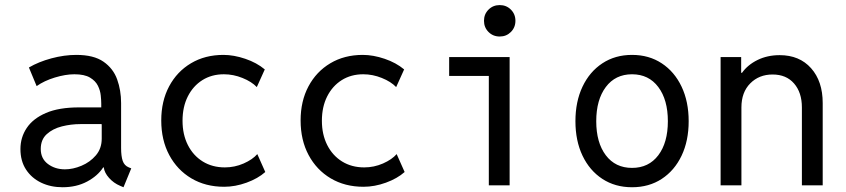

<svg xmlns="http://www.w3.org/2000/svg" viewBox="-20 -748 3415 775"><path d="M232.4 7.8Q184.6 7.8 146 -10.7Q107.4 -29.3 85 -63.7Q62.5 -98.1 62.5 -146.5Q62.5 -193.4 87.9 -231.4Q113.3 -269.5 165.5 -292Q217.8 -314.5 298.8 -314.5H388.7V-330.1Q388.7 -342.8 386.7 -362.5Q384.8 -382.3 375.2 -401.9Q365.7 -421.4 343.3 -434.8Q320.8 -448.2 280.3 -448.2Q244.6 -448.2 201.4 -435.1Q158.2 -421.9 127.9 -400.4L96.7 -475.6Q135.7 -498.5 187.5 -512.5Q239.3 -526.4 288.1 -526.4Q358.4 -526.4 397.7 -499Q437 -471.7 452.9 -427.5Q468.8 -383.3 468.8 -332V-150.4Q468.8 -117.7 475.3 -98.6Q481.9 -79.6 500 -72.3L509.8 -68.4L478.5 7.8L464.8 2Q439 -8.8 420.2 -29.8Q401.4 -50.8 398.9 -72.3H396.5Q374.5 -38.1 331.5 -15.1Q288.6 7.8 232.4 7.8ZM242.2 -64.5Q274.4 -64.5 308.8 -78.9Q343.3 -93.3 366.9 -120.8Q390.6 -148.4 390.6 -188.5V-242.2L390.1 -247.1H304.7Q266.6 -247.1 229.7 -237.8Q192.9 -228.5 168.7 -206.5Q144.5 -184.6 144.5 -146.5Q144.5 -107.9 173.3 -86.2Q202.1 -64.5 242.2 -64.5Z M884.8 5.9Q809.6 5.9 752.4 -28.1Q695.3 -62 663.1 -122.3Q630.9 -182.6 630.9 -261.7Q630.9 -339.8 662.6 -399.4Q694.3 -459 751 -492.7Q807.6 -526.4 881.8 -526.4Q923.8 -526.4 970 -510.7Q1016.1 -495.1 1048.8 -467.8L1016.6 -396.5Q995.6 -418.5 958.7 -433.3Q921.9 -448.2 883.8 -448.2Q834.5 -448.2 796.9 -424.6Q759.3 -400.9 738 -358.6Q716.8 -316.4 716.8 -260.7Q716.8 -205.1 738.3 -162.6Q759.8 -120.1 798.3 -96.2Q836.9 -72.3 887.7 -72.3Q927.2 -72.3 963.4 -88.1Q999.5 -104 1018.6 -126L1050.8 -53.7Q1021 -27.3 975.3 -10.7Q929.7 5.9 884.8 5.9Z M1447.3 5.9Q1372.1 5.9 1314.9 -28.1Q1257.8 -62 1225.6 -122.3Q1193.4 -182.6 1193.4 -261.7Q1193.4 -339.8 1225.1 -399.4Q1256.8 -459 1313.5 -492.7Q1370.1 -526.4 1444.3 -526.4Q1486.3 -526.4 1532.5 -510.7Q1578.6 -495.1 1611.3 -467.8L1579.1 -396.5Q1558.1 -418.5 1521.2 -433.3Q1484.4 -448.2 1446.3 -448.2Q1397 -448.2 1359.4 -424.6Q1321.8 -400.9 1300.5 -358.6Q1279.3 -316.4 1279.3 -260.7Q1279.3 -205.1 1300.8 -162.6Q1322.3 -120.1 1360.8 -96.2Q1399.4 -72.3 1450.2 -72.3Q1489.7 -72.3 1525.9 -88.1Q1562 -104 1581.1 -126L1613.3 -53.7Q1583.5 -27.3 1537.8 -10.7Q1492.2 5.9 1447.3 5.9Z M1953.1 0V-441.4H1793V-517.6H2037.1V0ZM1997.1 -600.6Q1970.2 -600.6 1951.9 -618.9Q1933.6 -637.2 1933.6 -664.1Q1933.6 -690.9 1951.9 -709.2Q1970.2 -727.5 1997.1 -727.5Q2023.9 -727.5 2042.2 -709.2Q2060.5 -690.9 2060.5 -664.1Q2060.5 -637.2 2042.2 -618.9Q2023.9 -600.6 1997.1 -600.6Z M2531.2 7.8Q2462.9 7.8 2411.4 -25.9Q2359.9 -59.6 2331.3 -119.6Q2302.7 -179.7 2302.7 -258.8Q2302.7 -337.9 2331.3 -398.2Q2359.9 -458.5 2411.4 -492.4Q2462.9 -526.4 2531.2 -526.4Q2599.6 -526.4 2651.1 -492.4Q2702.6 -458.5 2731.2 -398.2Q2759.8 -337.9 2759.8 -258.8Q2759.8 -179.7 2731.2 -119.6Q2702.6 -59.6 2651.1 -25.9Q2599.6 7.8 2531.2 7.8ZM2531.2 -70.3Q2598.6 -70.3 2637.2 -121.3Q2675.8 -172.4 2675.8 -258.8Q2675.8 -345.2 2637.2 -396.7Q2598.6 -448.2 2531.2 -448.2Q2463.9 -448.2 2425.3 -396.7Q2386.7 -345.2 2386.7 -258.8Q2386.7 -172.4 2425.3 -121.3Q2463.9 -70.3 2531.2 -70.3Z M2888.7 0V-517.6H2971.7V-454.1H2975.1Q2998 -486.3 3037.8 -505.9Q3077.6 -525.4 3127 -525.4Q3207 -525.4 3253.9 -472.7Q3300.8 -419.9 3300.8 -332V0H3216.8V-314.5Q3216.8 -374.5 3185.3 -410.9Q3153.8 -447.3 3098.6 -447.3Q3043.9 -447.3 3008.3 -411.4Q2972.7 -375.5 2972.7 -314.5V0Z"/></svg>

Font: Reddit Mono
Style: Regular
Weight: 400
Monospace: yes
Designer: Stephen Hutchings
Foundry: Reddit
Version: Version 1.014; ttfautohint (v1.8.4.7-5d5b)